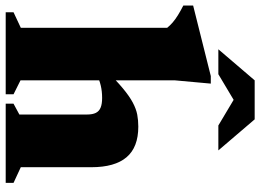

<svg xmlns="http://www.w3.org/2000/svg" viewBox="-148 -774 914 674"><g transform="rotate(90 309.0 -437.0)"><path d="M336 -27.5 374 -48V-285.5Q374 -305 368.2 -316.5Q362.5 -328 349.8 -333.2Q337 -338.5 316 -338.5Q292 -338.5 271.5 -333.5Q251 -328.5 234 -319.5L215 -348Q253.5 -387.5 281.8 -411Q310 -434.5 332.2 -446.2Q354.5 -458 374.5 -461.8Q394.5 -465.5 416.5 -465.5Q489 -465.5 524 -424.2Q559 -383 559 -300.5V-53L614 -27.5V0H336ZM303 0H15V-27.5L69.5 -53V-567Q61.5 -577 50.8 -586.2Q40 -595.5 25.5 -604.5Q11 -613.5 -8.5 -623.5V-658L239 -720H265.5L254 -593.5V-52L303 -27.5ZM306 -810H339L232.5 -746.5H145L254 -874H391L500 -746.5H412.5Z"/></g></svg>

Font: Newsreader 16pt 16pt ExtraBold
Style: Regular
Weight: 800
Version: Version 1.003